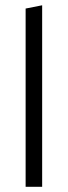

<svg xmlns="http://www.w3.org/2000/svg" viewBox="-20 -721 262 741"><path d="M78.9 -688 142.7 -700.6V0H78.9Z"/></svg>

Font: Roundo Variable
Style: Regular
Weight: 200
Designer: Shiva Nallaperumal
Foundry: Indian Type Foundry
Version: Version 2.000